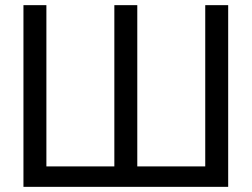

<svg xmlns="http://www.w3.org/2000/svg" viewBox="-20 -725 976 745"><path d="M776.4 0V-705H865.4V0ZM71 0V-705H160V0ZM118.9 0V-79.3H830.4V0ZM423.7 0V-705H512.7V0Z"/></svg>

Font: TikTok Sans Light
Style: Regular
Weight: 300
Version: Version 4.000